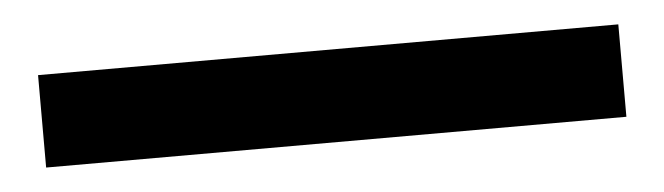

<svg xmlns="http://www.w3.org/2000/svg" viewBox="-24 23 616 178"><g transform="rotate(-5 283.5 112.0)"><path d="M14 69H554V155H14Z"/></g></svg>

Font: Noto Sans Tobesmart edit
Style: Bold
Weight: 700
Designer: Ryoko NISHIZUKA  (kana & ideographs); Paul D. Hunt (Latin, Greek & Cyrillic); Wenlong ZHANG  (bopomofo); Sandoll Communi
Foundry: Adobe Systems Incorporated
Version: Version 1.005 Oct 7, 2021